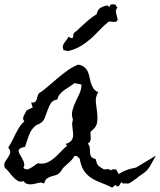

<svg xmlns="http://www.w3.org/2000/svg" viewBox="-40 -819 738 884"><path d="M677.7 -102.5Q664.1 -79.1 656.7 -64.9Q649.4 -50.8 642.1 -41.5Q634.8 -32.2 625.5 -24.9Q616.2 -17.6 599.6 -6.8Q588.9 2.9 578.1 9.8Q569.3 16.6 561 21.5Q552.7 26.4 547.9 26.4Q545.9 26.4 543.9 25.9Q542 25.4 540 25.4Q534.2 25.4 528.8 25.9Q523.4 26.4 519.5 18.6Q516.6 21.5 514.6 25.4Q512.7 29.3 510.7 32.7Q508.8 36.1 505.4 38.1Q502 40 496.1 38.1L491.2 32.2L476.6 44.9Q449.2 31.2 424.3 22Q399.4 12.7 379.9 0Q360.4 -12.7 346.7 -32.7Q333 -52.7 327.1 -87.9Q322.3 -93.8 316.4 -98.1Q310.5 -102.5 302.7 -100.6Q293 -84 279.3 -72.3Q265.6 -60.5 252 -46.9Q247.1 -42 244.1 -36.1Q241.2 -30.3 236.3 -25.4Q228.5 -16.6 217.8 -13.2Q207 -9.8 196.3 -6.8Q185.5 -3.9 176.3 2.9Q167 9.8 163.1 26.4Q151.4 19.5 139.6 22.5Q130.9 24.4 121.1 26.9Q111.3 29.3 102.1 29.8Q92.8 30.3 84 27.3Q75.2 24.4 68.4 14.6Q54.7 20.5 43 14.2Q31.2 7.8 21 -3.4Q10.7 -14.6 1 -27.3Q-8.8 -40 -17.6 -45.9Q-23.4 -61.5 -17.1 -72.8Q-10.7 -84 -3.4 -94.2Q3.9 -104.5 6.8 -114.7Q9.8 -125 -2 -139.6Q7.8 -154.3 15.6 -170.4Q23.4 -186.5 31.7 -202.6Q40 -218.8 49.3 -233.9Q58.6 -249 72.3 -259.8Q66.4 -266.6 66.4 -272.9Q66.4 -279.3 69.3 -285.6Q72.3 -292 76.2 -298.3Q80.1 -304.7 82 -310.5L110.4 -324.2L103.5 -347.7Q114.3 -345.7 119.6 -348.6Q125 -351.6 127.4 -357.4Q129.9 -363.3 131.3 -370.6Q132.8 -377.9 135.7 -383.8Q140.6 -392.6 150.4 -396.5Q170.9 -412.1 190.9 -429.7Q210.9 -447.3 231 -463.9Q251 -480.5 272.5 -495.6Q293.9 -510.7 319.3 -521.5Q336.9 -518.6 347.2 -510.7Q357.4 -502.9 362.8 -492.2Q368.2 -481.4 371.1 -468.3Q374 -455.1 377 -442.4Q381.8 -425.8 388.7 -414.1Q395.5 -402.3 412.1 -394.5Q398.4 -371.1 401.4 -348.1Q404.3 -325.2 407.2 -299.8Q410.2 -276.4 406.7 -253.9Q403.3 -231.4 377.9 -213.9Q376 -207 377 -199.2Q377.9 -191.4 377.9 -183.6Q377.9 -175.8 375 -168.9Q372.1 -162.1 364.3 -158.2Q373 -147.5 373.5 -136.7Q374 -126 374.5 -116.2Q375 -106.4 379.4 -98.6Q383.8 -90.8 400.4 -86.9Q403.3 -74.2 405.8 -67.9Q408.2 -61.5 411.6 -57.6Q415 -53.7 420.9 -50.3Q426.8 -46.9 436.5 -40Q444.3 -38.1 454.1 -40Q463.9 -42 469.7 -34.2Q474.6 -39.1 481.4 -39.6Q488.3 -40 494.1 -39.1L506.8 -17.6Q517.6 -25.4 531.2 -31.2Q544.9 -37.1 557.6 -41Q572.3 -44.9 586.9 -47.9ZM302.7 -436.5Q293.9 -428.7 281.2 -420.9Q268.6 -413.1 256.3 -404.3Q244.1 -395.5 235.4 -385.3Q226.6 -375 224.6 -361.3Q202.1 -357.4 193.4 -342.8Q184.6 -328.1 178.7 -310.5Q172.9 -293 166 -275.9Q159.2 -258.8 141.6 -249Q135.7 -245.1 130.9 -245.1Q131.8 -245.1 125 -241.2Q114.3 -233.4 106.4 -221.7Q98.6 -210 93.3 -196.3Q87.9 -182.6 83.5 -168.5Q79.1 -154.3 75.2 -142.6Q61.5 -140.6 54.7 -136.7Q47.9 -132.8 46.4 -128.4Q44.9 -124 46.9 -118.2Q48.8 -112.3 52.7 -105.5Q56.6 -99.6 61 -91.8Q65.4 -84 68.4 -76.2Q71.3 -68.4 71.8 -60.5Q72.3 -52.7 67.4 -45.9Q81.1 -35.2 93.8 -41.5Q106.4 -47.9 117.2 -55.7Q121.1 -58.6 125.5 -62Q129.9 -65.4 134.8 -67.4Q157.2 -62.5 175.8 -70.3Q194.3 -78.1 210 -91.8Q225.6 -105.5 240.2 -121.1Q254.9 -136.7 269.5 -148.4L261.7 -156.2Q279.3 -161.1 286.6 -169.4Q293.9 -177.7 295.9 -188.5Q297.9 -199.2 295.9 -211.4Q293.9 -223.6 293 -237.3Q292 -245.1 292.5 -252.4Q293 -259.8 295.9 -267.6Q288.1 -290 293.5 -310.5Q298.8 -331.1 308.1 -350.1Q317.4 -369.1 326.2 -388.7Q335 -408.2 335 -429.7ZM502 -729.5Q499 -718.8 490.2 -718.3Q481.4 -717.8 467.8 -719.7H460.9Q438.5 -702.1 419.4 -681.6Q400.4 -661.1 379.9 -642.6Q359.4 -624 334.5 -608.4Q309.6 -592.8 274.4 -584L252.9 -587.9Q248 -599.6 249.5 -606.9Q251 -614.3 255.4 -620.6Q259.8 -627 265.1 -633.8Q270.5 -640.6 275.4 -649.4Q278.3 -647.5 284.2 -645.5Q290 -643.6 292 -642.6Q297.9 -647.5 297.4 -656.7Q296.9 -666 306.6 -671.9Q312.5 -675.8 316.9 -680.2Q321.3 -684.6 326.2 -689.5Q344.7 -707 363.8 -723.6Q382.8 -740.2 405.3 -753.9Q408.2 -770.5 418 -779.3Q427.7 -788.1 449.2 -793Q451.2 -793 452.1 -793.5Q453.1 -793.9 454.1 -793.9L464.8 -787.1Q466.8 -797.9 472.7 -798.8Q478.5 -799.8 491.2 -797.9L501 -782.2Q495.1 -779.3 494.1 -772.5Q493.2 -765.6 494.6 -757.8Q496.1 -750 498.5 -742.2Q501 -734.4 502 -729.5Z"/></svg>

Font: Homemade Apple
Style: Regular
Weight: 400
Version: Version 1.001